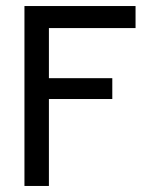

<svg xmlns="http://www.w3.org/2000/svg" viewBox="-20 -616 477 636"><path d="M429 -523V-596H61V0H142V-288H352V-357H142V-523Z"/></svg>

Font: linja pona
Style: Regular
Weight: 400
Foundry: jan Same & David A Roberts
Version: Version 4.9